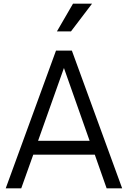

<svg xmlns="http://www.w3.org/2000/svg" viewBox="-20 -1019 692 1039"><path d="M11 0H95L160 -182H493L557 0H641L369 -745H283ZM186 -257 326 -651 465 -257ZM288 -849H364L478 -999H375Z"/></svg>

Font: Mluvka
Style: Regular
Weight: 400
Designer: Modified by Jiří Krblich, Original typeface by Gumpita Rahayu
Foundry: Gumpita Rahayu & Jiří Krblich
Version: Version 2.000;Glyphs 3.1.1 (3134)